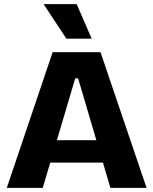

<svg xmlns="http://www.w3.org/2000/svg" viewBox="-20 -914 745 934"><path d="M13 0 236 -660H469L693 0H517L360 -533H346L188 0ZM144 -123V-232H584V-123ZM303 -726 192 -894H353L426 -726Z"/></svg>

Font: Bricolage Grotesque 24pt ExtraBold
Style: Regular
Weight: 800
Designer: Mathieu Triay
Foundry: Atelier Triay
Version: Version 1.001;gftools[0.9.33.dev8+g029e19f]